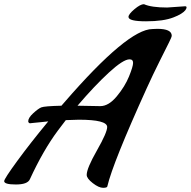

<svg xmlns="http://www.w3.org/2000/svg" viewBox="-37 -842 913 919"><path d="M763 -806 849 -812Q856 -812 856 -806.5Q856 -801 850 -793Q844 -785 829.5 -776Q815 -767 794 -759Q746 -740 662 -740Q578 -740 578 -761Q578 -774 606.5 -798Q635 -822 652 -822Q688 -806 763 -806ZM107 -252Q100 -252 98 -261Q98 -278 122 -300Q146 -322 160.5 -328Q175 -334 257 -336L271 -352Q575 -703 693 -703Q703 -704 716 -704Q785 -704 785 -671Q785 -665 772 -639L727 -549Q695 -485 665 -419Q503 -62 477 49Q477 57 456.5 57Q436 57 407 34.5Q378 12 378 -5Q378 -36 427 -122Q476 -208 476 -234Q476 -269 340 -269Q320 -269 278 -267L240 -217Q170 -123 106 16Q95 41 39 41Q-17 41 -17 25Q-17 14 45.5 -71.5Q108 -157 194 -261Q179 -259 156 -257Q133 -255 120.5 -253.5Q108 -252 107 -252ZM583 -558Q553 -558 484 -494.5Q415 -431 334 -336L443 -334Q483 -334 522 -381Q561 -428 580.5 -476Q600 -524 600 -541Q600 -558 583 -558Z"/></svg>

Font: Condiment
Style: Regular
Weight: 400
Designer: Angel Koziupa, Alejandro Paul
Foundry: Angel Koziupa, Alejandro Paul
Version: Version 1.001